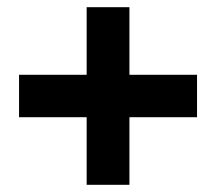

<svg xmlns="http://www.w3.org/2000/svg" viewBox="-20 -514 600 534"><path d="M221 -188H33V-306H221V-494H340V-306H528V-188H340V0H221Z"/></svg>

Font: Hanken Grotesk Black
Style: Regular
Weight: 900
Designer: Alfredo Marco Pradil
Foundry: Hanken Design Co.
Version: Version 3.014